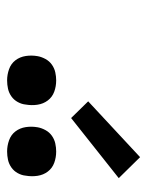

<svg xmlns="http://www.w3.org/2000/svg" viewBox="43 -1068 414 540"><g transform="rotate(90 250.0 -798.0)"><path d="M406 -611Q390 -611 374.5 -616.5Q359 -622 349.5 -634.5Q340 -647 337.5 -663.5Q335 -680 338 -697Q340 -708 346 -719Q352 -730 362 -737Q372 -744 383.5 -746.5Q395 -749 406 -749Q423 -749 438 -743.5Q453 -738 462.5 -725.5Q472 -713 474.5 -696.5Q477 -680 474 -663Q473 -652 467 -641Q461 -630 451 -623Q441 -616 429.5 -613.5Q418 -611 406 -611ZM206 -611Q190 -611 174.5 -616.5Q159 -622 149.5 -634.5Q140 -647 137.5 -663.5Q135 -680 138 -697Q140 -708 146 -719Q152 -730 162 -737Q172 -744 183.5 -746.5Q195 -749 206 -749Q223 -749 238 -743.5Q253 -738 262.5 -725.5Q272 -713 274.5 -696.5Q277 -680 274 -663Q273 -652 267 -641Q261 -630 251 -623Q241 -616 229.5 -613.5Q218 -611 206 -611ZM312 -791 265 -839 422 -985 481 -925Z"/></g></svg>

Font: Iosevka Slab Medium
Style: Italic
Weight: 500
Italic angle: -9°
Monospace: yes
Designer: Belleve Invis
Foundry: Belleve Invis
Version: Version 11.1.0; ttfautohint (v1.8.3)